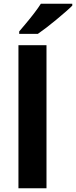

<svg xmlns="http://www.w3.org/2000/svg" viewBox="-20 -1000 404 1020"><path d="M227 0H78V-760H227ZM364 -970Q350 -956 327 -936Q304 -916 277.5 -894Q251 -872 225.5 -852.5Q200 -833 181 -820H82V-833Q98 -852 119.5 -877.5Q141 -903 162 -930.5Q183 -958 197 -980H364Z"/></svg>

Font: Noto Sans Bengali
Style: Bold
Weight: 700
Designer: Jelle Bosma - Monotype Design Team
Foundry: Monotype Imaging Inc.
Version: Version 2.003; ttfautohint (v1.8.4.7-5d5b)